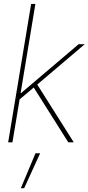

<svg xmlns="http://www.w3.org/2000/svg" viewBox="-20 -748 465 1009"><path d="M22.9 0 143.6 -727.5H166L88.4 -259.3H91.3L393.1 -515.6H425.3L175.8 -303.7L367.7 0H338.9L157.2 -288.1L83 -225.6L45.4 0ZM89.4 241.2 166.5 57.6H190.9L106.9 241.2Z"/></svg>

Font: Inter Display Thin
Style: Italic
Weight: 100
Italic angle: -9.39999°
Designer: Rasmus Andersson
Foundry: rsms
Version: Version 4.000;git-a52131595